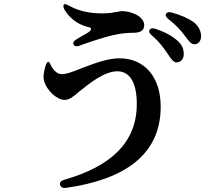

<svg xmlns="http://www.w3.org/2000/svg" viewBox="-20 -834 1040 932"><path d="M791 -577C809 -550 822 -531 836 -531C855 -531 872 -545 872 -571C872 -594 865 -615 844 -634C815 -661 779 -679 735 -694C721 -699 711 -697 706 -689C701 -681 705 -672 717 -662C756 -629 775 -600 791 -577ZM195 -437C207 -398 254 -349 294 -349C317 -349 338 -367 359 -385L366 -391C368 -392 371 -394 373 -396C410 -426 486 -488 549 -488C613 -488 644 -429 644 -329C644 -142 518 -26 291 39C275 44 268 53 272 64C276 75 285 80 300 78C591 37 760 -87 760 -316C760 -462 680 -551 560 -551C500 -551 436 -525 379 -504C339 -488 305 -474 279 -474C259 -474 241 -491 229 -513C222 -528 218 -535 214 -534C209 -532 205 -527 201 -514C193 -489 188 -459 195 -437ZM294 -785C328 -731 375 -710 414 -701C428 -698 423 -685 404 -674L378 -659L351 -643C338 -635 333 -626 337 -618C341 -609 351 -607 365 -612C415 -630 490 -656 542 -666C570 -673 611 -675 633 -675C664 -676 680 -688 680 -712C680 -754 618 -780 572 -780C567 -780 560 -779 552 -777C551 -777 549 -776 547 -776C531 -773 508 -769 477 -769C431 -769 371 -775 316 -806C302 -814 294 -816 290 -812C286 -807 287 -798 294 -785ZM799 -740C840 -708 858 -685 873 -666C894 -638 906 -620 923 -619C941 -619 956 -633 956 -658C956 -684 944 -707 921 -726C894 -745 858 -761 814 -773C800 -777 791 -775 786 -767C782 -759 786 -750 799 -740Z"/></svg>

Font: 寒蝉锦书宋Pro Soft
Style: Regular
Weight: 700
Designer: 寒蝉锦书宋{Warren} 思源宋体{Ryoko NISHIZUKA 西塚涼子 (kana & ideographs); Frank Grießhammer (Latin, Greek & Cyrillic); Wenlong ZHANG 
Foundry: Adobe & ChillType
Version: Version 2.000;Glyphs 3.1.1 (3135)